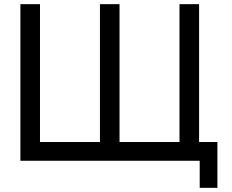

<svg xmlns="http://www.w3.org/2000/svg" viewBox="-20 -772 1112 922"><path d="M936 -90V-752H842V-90H554V-752H460V-90H172V-752H78V0H939V130H1024V-90Z"/></svg>

Font: Hibana SubMedium
Style: Regular
Weight: 500
Width: 6
Designer: pygmalion
Foundry: ybstudio
Version: Version 0.930;hotconv 1.0.109;makeotfexe 2.5.65596